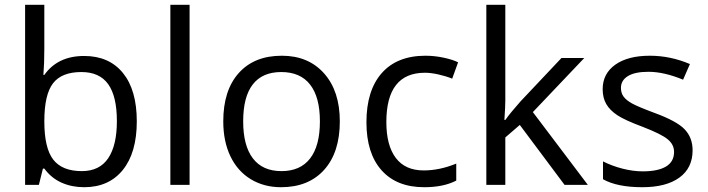

<svg xmlns="http://www.w3.org/2000/svg" viewBox="-20 -780 2988 810"><path d="M335 -543.9Q440.4 -543.9 498.8 -471.9Q557.1 -399.9 557.1 -268.1Q557.1 -136.2 498.3 -63.2Q439.5 9.8 335 9.8Q282.7 9.8 239.5 -9.5Q196.3 -28.8 167 -68.8H161.1L144 0H85.9V-759.8H167V-575.2Q167 -513.2 163.1 -463.9H167Q223.6 -543.9 335 -543.9ZM323.2 -476.1Q240.2 -476.1 203.6 -428.5Q167 -380.9 167 -268.1Q167 -155.3 204.6 -106.7Q242.2 -58.1 325.2 -58.1Q399.9 -58.1 436.5 -112.5Q473.1 -167 473.1 -269Q473.1 -373.5 436.5 -424.8Q399.9 -476.1 323.2 -476.1Z M779.8 0H698.7V-759.8H779.8Z M1413.6 -268.1Q1413.6 -137.2 1347.7 -63.7Q1281.7 9.8 1165.5 9.8Q1093.8 9.8 1038.1 -23.9Q982.4 -57.6 952.1 -120.6Q921.9 -183.6 921.9 -268.1Q921.9 -398.9 987.3 -471.9Q1052.7 -544.9 1168.9 -544.9Q1281.2 -544.9 1347.4 -470.2Q1413.6 -395.5 1413.6 -268.1ZM1005.9 -268.1Q1005.9 -165.5 1046.9 -111.8Q1087.9 -58.1 1167.5 -58.1Q1247.1 -58.1 1288.3 -111.6Q1329.6 -165 1329.6 -268.1Q1329.6 -370.1 1288.3 -423.1Q1247.1 -476.1 1166.5 -476.1Q1086.9 -476.1 1046.4 -423.8Q1005.9 -371.6 1005.9 -268.1Z M1769.5 9.8Q1653.3 9.8 1589.6 -61.8Q1525.9 -133.3 1525.9 -264.2Q1525.9 -398.4 1590.6 -471.7Q1655.3 -544.9 1774.9 -544.9Q1813.5 -544.9 1852.1 -536.6Q1890.6 -528.3 1912.6 -517.1L1887.7 -448.2Q1860.8 -459 1829.1 -466.1Q1797.4 -473.1 1772.9 -473.1Q1609.9 -473.1 1609.9 -265.1Q1609.9 -166.5 1649.7 -113.8Q1689.5 -61 1767.6 -61Q1834.5 -61 1904.8 -89.8V-18.1Q1851.1 9.8 1769.5 9.8Z M2111.8 -273.9Q2132.8 -303.7 2175.8 -352.1L2348.6 -535.2H2444.8L2228 -307.1L2460 0H2361.8L2172.9 -252.9L2111.8 -200.2V0H2031.7V-759.8H2111.8V-356.9Q2111.8 -330.1 2107.9 -273.9Z M2901.9 -146Q2901.9 -71.3 2846.2 -30.8Q2790.5 9.8 2689.9 9.8Q2583.5 9.8 2523.9 -23.9V-99.1Q2562.5 -79.6 2606.7 -68.4Q2650.9 -57.1 2691.9 -57.1Q2755.4 -57.1 2789.6 -77.4Q2823.7 -97.7 2823.7 -139.2Q2823.7 -170.4 2796.6 -192.6Q2769.5 -214.8 2690.9 -245.1Q2616.2 -272.9 2584.7 -293.7Q2553.2 -314.5 2537.8 -340.8Q2522.5 -367.2 2522.5 -403.8Q2522.5 -469.2 2575.7 -507.1Q2628.9 -544.9 2721.7 -544.9Q2808.1 -544.9 2890.6 -509.8L2861.8 -443.8Q2781.2 -477.1 2715.8 -477.1Q2658.2 -477.1 2628.9 -459Q2599.6 -440.9 2599.6 -409.2Q2599.6 -387.7 2610.6 -372.6Q2621.6 -357.4 2646 -343.8Q2670.4 -330.1 2739.7 -304.2Q2835 -269.5 2868.4 -234.4Q2901.9 -199.2 2901.9 -146Z"/></svg>

Font: Open Sans ACDW
Style: acdw
Weight: 400
Foundry: Ascender Corporation
Version: Version 1.10